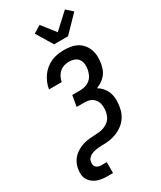

<svg xmlns="http://www.w3.org/2000/svg" viewBox="-290 -1092 1180 1403"><g transform="rotate(-30 300.0 -390.5)"><path d="M175 215Q153 215 130.5 212Q108 209 88.5 201Q69 193 52.5 179.5Q36 166 26 147.5Q16 129 14.5 106.5Q13 84 17 61Q20 41 28.5 21Q37 1 50.5 -16Q64 -33 82 -46Q100 -59 120 -68Q140 -77 160.5 -82Q181 -87 202 -89Q223 -91 243 -91.5Q263 -92 284 -94.5Q305 -97 325 -104.5Q345 -112 362.5 -126Q380 -140 389.5 -160Q399 -180 402 -200Q405 -217 404.5 -234.5Q404 -252 400 -268Q396 -284 386.5 -297.5Q377 -311 363.5 -320Q350 -329 333 -332.5Q316 -336 299 -336H234L250 -428H315Q337 -428 359 -434Q381 -440 399.5 -455Q418 -470 427.5 -491Q437 -512 441 -534Q445 -556 442.5 -578.5Q440 -601 428 -618Q416 -635 395 -643Q374 -651 351 -651Q331 -651 310 -645Q289 -639 272 -624.5Q255 -610 244.5 -590Q234 -570 231 -550L230 -548H123L124 -551Q128 -578 139 -603.5Q150 -629 166 -652Q182 -675 205 -693.5Q228 -712 253.5 -723Q279 -734 306 -738.5Q333 -743 360 -743Q389 -743 418 -738Q447 -733 471.5 -719.5Q496 -706 513.5 -684.5Q531 -663 540.5 -637Q550 -611 551 -581.5Q552 -552 547 -522Q543 -499 535 -476.5Q527 -454 511 -435Q495 -416 474 -402.5Q453 -389 431 -380Q454 -367 472.5 -345.5Q491 -324 500.5 -298Q510 -272 511 -242.5Q512 -213 507 -183Q505 -168 501 -153.5Q497 -139 490.5 -124.5Q484 -110 475 -96.5Q466 -83 455 -71.5Q444 -60 430.5 -50Q417 -40 403.5 -32.5Q390 -25 375 -19.5Q360 -14 345 -10Q330 -6 315 -4Q300 -2 285 -1Q270 0 255 0Q240 0 224.5 1.5Q209 3 194 6Q179 9 164.5 15.5Q150 22 138.5 34Q127 46 125 61Q122 74 123.5 86Q125 98 133 106.5Q141 115 152 119Q163 123 175 123H223V215ZM320 -815 237 -953 299 -991 388 -878 516 -996 568 -949 438 -815Z"/></g></svg>

Font: Iosevka Semibold Extended
Style: Italic
Weight: 600
Width: 7
Italic angle: -9°
Monospace: yes
Designer: Belleve Invis
Foundry: Belleve Invis
Version: Version 32.5.0; ttfautohint (v1.8.4)